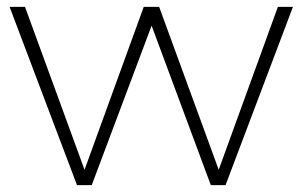

<svg xmlns="http://www.w3.org/2000/svg" viewBox="-20 -541 876 561"><path d="M8 -521H53L227 -45L400 -521H445L619 -45L792 -521H836L639 0H596L423 -466L248 0H205Z"/></svg>

Font: Argentum Sans ExtraLight
Style: Regular
Weight: 275
Designer: Julieta Ulanovsky (Modified by Cristiano Sobral)
Foundry: Julieta Ulanovsky
Version: Version 1.000; ttfautohint (v1.5.65-e2d9)